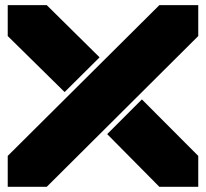

<svg xmlns="http://www.w3.org/2000/svg" viewBox="-20 -720 794 740"><path d="M9.8 -700.2H160.2L363.8 -499L229 -365.2L9.8 -581.1ZM9.8 0V-119.1L594.2 -700.2H744.1V-581.1L160.2 0ZM393.1 -203.1 526.9 -336.9 744.1 -119.1V0H594.2Z"/></svg>

Font: Nastup Basic
Style: Regular
Weight: 400
Designer: Maksym Kobuzan
Foundry: Zakznak
Version: Version 1.020;FEAKit 1.0